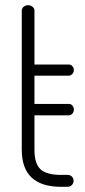

<svg xmlns="http://www.w3.org/2000/svg" viewBox="-20 -721 328 741"><path d="M64 -143V-680Q64 -689 71.5 -695Q79 -701 88 -701Q98 -701 105.5 -695Q113 -689 113 -680V-472H246Q254 -472 259.5 -465.5Q265 -459 265 -450Q265 -442 259 -435.5Q253 -429 246 -429H113V-320H246Q254 -320 259.5 -313.5Q265 -307 265 -298Q265 -289 259.5 -282.5Q254 -276 246 -276H113V-143Q113 -90 136 -68Q159 -46 216 -46H241Q251 -46 257.5 -39.5Q264 -33 264 -23Q264 -14 257.5 -7Q251 0 241 0H216Q64 0 64 -143Z"/></svg>

Font: Terminal Dosis
Style: Light
Weight: 300
Designer: EdgarTolentino, PabloImpallari, IginoMarini
Foundry: EdgarTolentino, PabloImpallari, IginoMarini
Version: Version 1.006